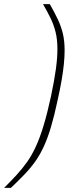

<svg xmlns="http://www.w3.org/2000/svg" viewBox="-94 -763 393 933"><path d="M-74 150Q-40 116 -12.5 86Q15 56 38 23.5Q61 -9 80.5 -51.5Q100 -94 118 -153.5Q136 -213 154 -296Q170 -372 177.5 -427Q185 -482 185 -523Q185 -572 176 -607.5Q167 -643 151.5 -675Q136 -707 115 -743H148Q171 -703 187 -669Q203 -635 211.5 -599.5Q220 -564 220 -518Q220 -489 216.5 -453Q213 -417 205.5 -373.5Q198 -330 186 -276Q170 -201 154 -147Q138 -93 119.5 -52.5Q101 -12 78.5 20Q56 52 26.5 83Q-3 114 -41 150Z"/></svg>

Font: Saira Thin Thin
Style: Italic
Weight: 250
Italic angle: -12°
Version: Version 1.101